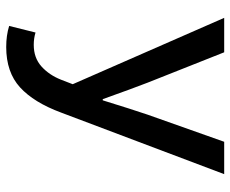

<svg xmlns="http://www.w3.org/2000/svg" viewBox="-84 -466 767 640"><g transform="rotate(90 300.0 -146.5)"><path d="M137.2 216.8Q98.6 216.8 66.9 207L88.9 119.1Q108.4 125 129.9 125Q173.3 125 201.9 99.4Q230.5 73.7 246.1 34.2L261.2 -4.9L40 -509.8H154.8L255.9 -254.9Q274.9 -206.1 311 -105H314.9Q345.2 -203.1 362.8 -254.9L453.1 -509.8H561L356 33.2Q322.3 124.5 271.7 170.7Q221.2 216.8 137.2 216.8Z"/></g></svg>

Font: Office Code Pro Medium
Style: Regular
Weight: 500
Designer: Nathan Rutzky & Paul D. Hunt
Foundry: Adobe Systems Incorporated
Version: Version 1.004;PS 001.004;hotconv 1.0.70;makeotf.lib2.5.58329